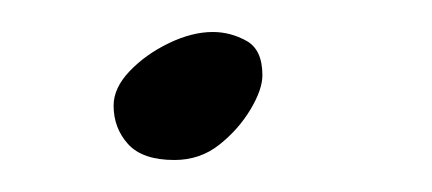

<svg xmlns="http://www.w3.org/2000/svg" viewBox="-20 -218 270 120"><path d="M89 -118Q69 -118 60 -128Q51 -138 51 -152Q51 -163 61 -173.5Q71 -184 85.5 -191Q100 -198 113 -198Q124 -198 134 -192.5Q144 -187 144 -171Q144 -162 136.5 -149.5Q129 -137 117 -127.5Q105 -118 89 -118Z"/></svg>

Font: Dancing Script SemiBold
Style: Regular
Weight: 600
Designer: Pablo Impallari
Foundry: Pablo Impallari
Version: Version 2.001